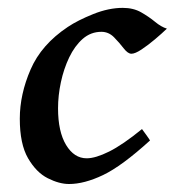

<svg xmlns="http://www.w3.org/2000/svg" viewBox="-20 -440 436 478"><path d="M395.5 -368.7Q383.3 -356.9 366 -342.3Q348.6 -327.6 332.5 -316.9Q316.4 -306.2 307.1 -306.2Q298.3 -306.2 287.8 -319.8Q277.3 -333.5 263.9 -347.2Q250.5 -360.8 232.4 -360.8Q206.1 -360.8 186 -343.3Q166 -325.7 152.3 -297.1Q138.7 -268.6 131.6 -235.4Q124.5 -202.1 124.5 -170.4Q124.5 -112.3 144.5 -79.1Q164.6 -45.9 195.8 -45.9Q217.8 -45.9 251.7 -62.7Q285.6 -79.6 333.5 -118.7Q336.9 -114.3 344.2 -104Q351.6 -93.8 353.5 -90.3Q283.2 -26.4 236.6 -4.2Q189.9 18.1 151.9 18.1Q127.4 18.1 98.9 3.7Q70.3 -10.7 49.8 -46.1Q29.3 -81.5 29.3 -144.5Q29.3 -205.1 56.2 -267.1Q83 -329.1 148.9 -373Q173.8 -389.6 212.2 -405Q250.5 -420.4 285.6 -420.4Q312 -420.4 331.3 -409.4Q350.6 -398.4 366 -385.7Q381.3 -373 395.5 -368.7Z"/></svg>

Font: Dai Banna SIL Medium
Style: Italic
Weight: 500
Italic angle: -11°
Designer: Victor Gaultney
Foundry: SIL International
Version: Version 4.000